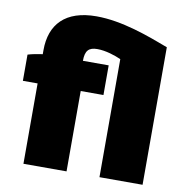

<svg xmlns="http://www.w3.org/2000/svg" viewBox="-80 -795 848 873"><g transform="rotate(10 343.5 -359.0)"><path d="M436 0H635V-635C540 -671 415 -718 296 -718C153 -718 85 -644 85 -525V-506C63 -503 36 -498 17 -492V-371H85V0H284V-371H389V-508H270C270 -555 286 -572 326 -572C365 -572 409 -557 436 -545Z"/></g></svg>

Font: Fixel Display Black
Style: Regular
Weight: 900
Designer: AlfaBravo + MacPaw
Foundry: Kyrylo Tkachov, Marchela Mozhyna, Serhii Makarenko, Maria Weinstein, Zakhar Kryvoshyya
Version: Version 1.211